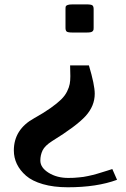

<svg xmlns="http://www.w3.org/2000/svg" viewBox="-20 -624 561 853"><path d="M271 -500V-583.5Q271 -592.3 272.2 -595.7Q273.4 -599.1 280.3 -601.8Q287.1 -604.5 302.2 -604.5L364.7 -604.5Q385.3 -604.5 390.6 -600.1Q396 -595.7 396 -583.5V-500Q396 -494.6 395.5 -492.2Q395 -489.7 392.3 -486.1Q389.6 -482.4 382.8 -480.9Q376 -479.5 364.7 -479.5L302.2 -479.5Q280.8 -479.5 275.9 -484.1Q271 -488.8 271 -500ZM291.5 -333.5 375 -333.5Q400.9 -247.1 400.9 -207.5Q400.9 -153.3 360.4 -108.6Q319.8 -64 211.4 2.9Q179.2 23.5 169.2 44.2Q159.2 65 159.2 89.4Q159.2 120.6 196 143.6Q232.9 166.5 283.2 166.5Q295.9 166.5 307.4 166Q318.8 165.5 330.8 164.1Q342.8 162.6 350.6 161.9Q358.4 161.1 371.3 158Q384.3 154.8 389.9 153.8Q395.5 152.8 410.9 148.2Q426.3 143.6 430.9 142.1Q435.5 140.6 454.6 134.8Q473.6 128.9 479 127L500 174.8Q410.2 208 281.2 208Q218.3 208 170.4 194.1Q122.6 180.2 95.5 156.5Q68.4 132.8 54.9 104.5Q41.5 76.2 41.5 44.5Q41.5 -49.3 132.3 -99.1Q175.3 -123 205.1 -144.3Q234.9 -165.5 252 -182.4Q269 -199.2 278.1 -217.8Q287.1 -236.3 289.8 -251Q292.5 -265.6 292.5 -285.6Q292.5 -292.5 292 -308.6Q291.5 -324.7 291.5 -333.5Z"/></svg>

Font: Resagnicto
Style: Bold
Weight: 700
Version: Version 0.9991